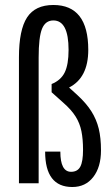

<svg xmlns="http://www.w3.org/2000/svg" viewBox="-20 -735 448 770"><path d="M270 15Q161 15 161 -127H222Q222 -46 265 -46Q291 -46 302 -66.5Q313 -87 313 -134Q313 -177 306.5 -209Q300 -241 283 -268Q266 -295 234 -323L187 -365V-398Q224 -413 239.5 -444.5Q255 -476 255 -535Q255 -653 194 -653Q162 -653 148.5 -619.5Q135 -586 135 -504V0H56V-505Q56 -615 88.5 -665Q121 -715 194 -715Q334 -715 334 -535Q334 -423 257 -384L289 -355Q326 -321 346.5 -288.5Q367 -256 376 -219Q385 -182 385 -132Q385 -65 354 -25Q323 15 270 15Z"/></svg>

Font: Pathway Gothic One
Style: Regular
Weight: 400
Version: Version 1.003; ttfautohint (v1.8.4.7-5d5b);gftools[0.9.26]